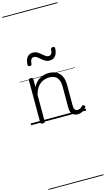

<svg xmlns="http://www.w3.org/2000/svg" viewBox="-275 -1341 1197 2171"><g transform="rotate(-15 323.0 -255.0)"><path d="M542 17Q522 17 506 10.5Q490 4 479 -8Q468 -20 462.5 -38.5Q457 -57 457 -82V-326Q457 -371 445 -403Q433 -435 406.5 -452Q380 -469 337 -469Q309 -469 282 -461Q255 -453 231.5 -435.5Q208 -418 189.5 -388Q171 -358 159 -314V-4Q159 6 152.5 10.5Q146 15 132 15Q119 15 113 10.5Q107 6 107 -4V-496Q107 -506 113 -510.5Q119 -515 132 -515Q146 -515 152.5 -510.5Q159 -506 159 -496V-405Q176 -437 197 -459Q218 -481 242.5 -494Q267 -507 292.5 -513Q318 -519 344 -519Q392 -519 429.5 -500Q467 -481 489 -440.5Q511 -400 511 -334V-94Q511 -74 515 -60Q519 -46 528.5 -38.5Q538 -31 553 -31Q563 -31 573 -34Q583 -37 593 -44.5Q603 -52 613 -62Q619 -68 625.5 -67.5Q632 -67 639 -60Q645 -54 646 -47.5Q647 -41 642 -34Q631 -19 614.5 -7Q598 5 580 11Q562 17 542 17ZM159 -650Q137 -650 137 -671Q138 -728 164 -758Q190 -788 230 -788Q260 -788 282 -775Q304 -762 322 -746Q340 -730 357.5 -717Q375 -704 395 -704Q416 -704 427.5 -721Q439 -738 440 -771Q443 -790 464 -790Q478 -790 483 -785Q488 -780 488 -768Q486 -715 462 -683.5Q438 -652 393 -652Q364 -652 342 -665Q320 -678 301.5 -694.5Q283 -711 265.5 -724Q248 -737 228 -737Q209 -737 197 -720Q185 -703 183 -669Q182 -659 177 -654.5Q172 -650 159 -650ZM0 747H646V757H0ZM0 -20H646V0H0ZM0 -505H646V-500H0ZM0 -1267H646V-1257H0Z"/></g></svg>

Font: Playwrite VN Guides
Style: Regular
Weight: 400
Designer: Veronika Burian, José Scaglione
Foundry: TypeTogether
Version: Version 1.003